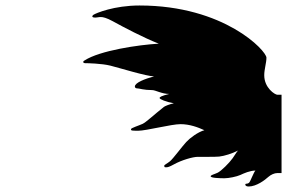

<svg xmlns="http://www.w3.org/2000/svg" viewBox="-20 -787 1045 699"><path d="M885 -108C914 -108 945 -132 957 -143C966 -151 979 -157 990 -157H1005V-442H990C981 -442 942 -467 942 -513C942 -535 950 -558 950 -577C950 -602 797 -767 488 -767C395 -767 329 -739 320 -733C317 -731 316 -728 316 -727C316 -724 321 -723 328 -723C333 -723 339 -725 347 -725C355 -725 368 -722 390 -710C430 -688 502 -650 558 -628C485 -624 343 -603 288 -567C284 -565 283 -563 283 -561C283 -559 286 -557 290 -557C298 -557 350 -556 382 -548C414 -540 514 -509 541 -509C508 -500 471 -486 471 -472C471 -466 477 -465 482 -465C487 -465 504 -459 534 -459C546 -459 569 -445 596 -445C568 -438 561 -434 561 -430C561 -426 584 -416 613 -411C598 -408 581 -401 577 -398C539 -368 512 -342 499 -336C486 -330 457 -321 457 -317V-315C457 -312 459 -311 483 -311C512 -311 604 -335 637 -335C670 -335 700 -324 724 -313C700 -306 672 -285 658 -270C644 -255 610 -209 599 -200C588 -191 578 -187 578 -184C578 -181 578 -178 582 -178H586C590 -178 596 -179 614 -189C641 -204 682 -216 700 -216H739C753 -216 768 -216 778 -217C797 -219 825 -228 847 -239C842 -235 839 -228 827 -211C815 -194 785 -164 772 -158C759 -152 747 -150 747 -145C747 -139 781 -138 797 -138C813 -138 842 -144 855 -150C868 -156 890 -166 910 -166C904 -161 892 -127 887 -122C884 -119 879 -118 876 -118C874 -118 873 -117 873 -115C873 -112 876 -108 885 -108Z"/></svg>

Font: Teranoptia Furiae
Style: Regular
Weight: 400
Designer: Ariel Martín Pérez
Foundry: Tunera Type Foundry
Version: Version 1.001;FEAKit 1.0